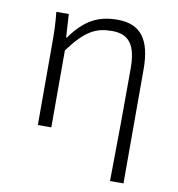

<svg xmlns="http://www.w3.org/2000/svg" viewBox="-86 -654 872 941"><g transform="rotate(10 350.0 -183.5)"><path d="M528 -350C528 -176 527 23 524 209H591V-359C591 -504 541 -576 424 -576C328 -576 262 -542 193 -446H190L183 -562H121C127 -504 128 -460 128 -415V0H195V-383C275 -492 328 -517 407 -517C494 -517 528 -465 528 -350Z"/></g></svg>

Font: Kawkab Mono Light
Style: Regular
Weight: 300
Monospace: yes
Designer: Abdullah Arif
Foundry: Abdullah Arif
Version: Version 1.000;PS 000.500;hotconv 1.0.88;makeotf.lib2.5.64775